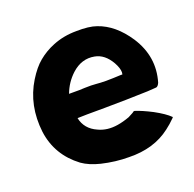

<svg xmlns="http://www.w3.org/2000/svg" viewBox="-87 -512 618 612"><g transform="rotate(-20 222.5 -205.5)"><path d="M426 -61V-60V-59Q408 -41 393 -30Q336 14 252 12Q206 12 160 1Q123 -8 99 -25Q31 -76 20 -158Q9 -251 54 -324Q75 -358 97 -376Q121 -396 151 -408Q188 -423 231 -423Q274 -424 299 -415Q355 -396 396 -334Q444 -260 420 -179Q415 -168 409 -167Q408 -167 379 -165Q370 -165 342 -164Q314 -163 305 -163Q273 -163 232 -162Q161 -162 140 -161Q148 -122 187 -105Q216 -91 253 -97Q272 -100 294 -108L311 -117Q316 -122 320 -120Q342 -113 375 -96Q410 -77 426 -61ZM181 -303Q154 -278 141 -243H176Q193 -244 216 -244Q221 -244 234 -243Q247 -242 248 -242Q263 -241 291 -242Q304 -243 314 -243H322Q322 -246 323 -250Q323 -264 312 -284Q291 -321 258 -327Q216 -335 181 -303Z"/></g></svg>

Font: Tovari Sans
Style: Bold
Weight: 700
Designer: Verneri Kontto, Denis Ignatov
Foundry: Verneri Kontto
Version: Version 1.10 May 7, 2019